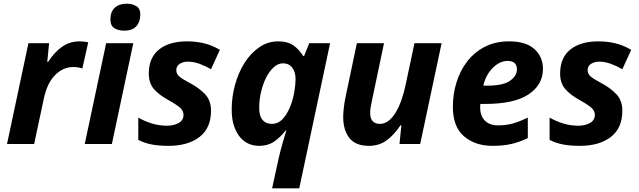

<svg xmlns="http://www.w3.org/2000/svg" viewBox="-20 -780 3459 1040"><path d="M18 0 134 -546H246L236 -445H241Q274 -497 316 -526.5Q358 -556 411 -556Q423 -556 436.5 -554.5Q450 -553 458 -551L426 -409Q418 -412 405 -414.5Q392 -417 377 -417Q322 -417 278.5 -373.5Q235 -330 217 -244L165 0Z M652 -614Q621 -614 599.5 -627.5Q578 -641 578 -674Q578 -716 601.5 -738Q625 -760 667 -760Q696 -760 718 -747Q740 -734 740 -701Q740 -662 718.5 -638Q697 -614 652 -614ZM439 0 555 -546H702L586 0Z M893 10Q840 10 801.5 2.5Q763 -5 729 -22V-143Q766 -122 805 -110.5Q844 -99 885 -99Q920 -99 947 -113.5Q974 -128 974 -158Q974 -178 958 -194Q942 -210 892 -238Q841 -266 813.5 -298Q786 -330 786 -382Q786 -467 841 -511.5Q896 -556 994 -556Q1041 -556 1085 -545.5Q1129 -535 1171 -510L1123 -405Q1094 -422 1061.5 -434Q1029 -446 997 -446Q973 -446 954 -434.5Q935 -423 935 -400Q935 -380 951 -366Q967 -352 1009 -330Q1058 -304 1090.5 -270Q1123 -236 1123 -180Q1123 -86 1060.5 -38Q998 10 893 10Z M1235 -188Q1235 -254 1253 -320Q1271 -386 1304 -438.5Q1337 -491 1383.5 -523.5Q1430 -556 1488 -556Q1537 -556 1568 -535Q1599 -514 1623 -476H1627L1655 -546H1768L1601 240H1454L1490 75Q1494 57 1500.5 32Q1507 7 1514 -16.5Q1521 -40 1526 -56.5Q1531 -73 1531 -73H1527Q1501 -39 1467 -14.5Q1433 10 1382 10Q1355 10 1329 -0.5Q1303 -11 1282 -35Q1261 -59 1248 -96.5Q1235 -134 1235 -188ZM1452 -109Q1487 -109 1511.5 -136Q1536 -163 1551.5 -201.5Q1567 -240 1574 -281.5Q1581 -323 1581 -351Q1581 -390 1563 -413.5Q1545 -437 1513 -437Q1486 -437 1462.5 -415.5Q1439 -394 1421.5 -359.5Q1404 -325 1394 -281.5Q1384 -238 1384 -195Q1384 -152 1402 -130.5Q1420 -109 1452 -109Z M1839 -147Q1839 -165 1842 -193.5Q1845 -222 1851 -251L1913 -546H2060L1993 -227Q1985 -190 1985 -169Q1985 -109 2038 -109Q2063 -109 2084.5 -125.5Q2106 -142 2123.5 -171Q2141 -200 2154.5 -238.5Q2168 -277 2177 -320L2225 -546H2372L2256 0H2144L2154 -101H2149Q2117 -52 2076 -21Q2035 10 1978 10Q1906 10 1872.5 -32.5Q1839 -75 1839 -147Z M2649 10Q2553 10 2493 -42Q2433 -94 2433 -201Q2433 -270 2452.5 -333.5Q2472 -397 2510.5 -447Q2549 -497 2606 -526.5Q2663 -556 2738 -556Q2829 -556 2875 -514Q2921 -472 2921 -407Q2921 -321 2843.5 -269Q2766 -217 2607 -217H2582Q2581 -211 2581 -206.5Q2581 -202 2581 -197Q2581 -153 2606 -127Q2631 -101 2678 -101Q2721 -101 2756 -110.5Q2791 -120 2839 -143V-32Q2796 -11 2751.5 -0.5Q2707 10 2649 10ZM2598 -316H2620Q2705 -316 2742.5 -342.5Q2780 -369 2780 -404Q2780 -450 2729 -450Q2701 -450 2674.5 -433Q2648 -416 2627.5 -386Q2607 -356 2598 -316Z M3121 10Q3068 10 3029.5 2.5Q2991 -5 2957 -22V-143Q2994 -122 3033 -110.5Q3072 -99 3113 -99Q3148 -99 3175 -113.5Q3202 -128 3202 -158Q3202 -178 3186 -194Q3170 -210 3120 -238Q3069 -266 3041.5 -298Q3014 -330 3014 -382Q3014 -467 3069 -511.5Q3124 -556 3222 -556Q3269 -556 3313 -545.5Q3357 -535 3399 -510L3351 -405Q3322 -422 3289.5 -434Q3257 -446 3225 -446Q3201 -446 3182 -434.5Q3163 -423 3163 -400Q3163 -380 3179 -366Q3195 -352 3237 -330Q3286 -304 3318.5 -270Q3351 -236 3351 -180Q3351 -86 3288.5 -38Q3226 10 3121 10Z"/></svg>

Font: BC Sans
Style: Bold Italic
Weight: 700
Italic angle: -12°
Designer: Monotype Design Team
Province of B.C.
Foundry: Monotype Imaging Inc.
Version: Version 2.000;GOOG;noto-source:20170915:90ef993387c0